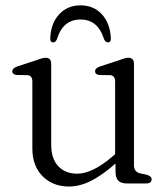

<svg xmlns="http://www.w3.org/2000/svg" viewBox="-20 -686 628 718"><path d="M101 -131V-381Q101 -403.5 82.5 -405L42.5 -405.5Q26 -407.5 26 -419.5Q26 -431 44.5 -437.5L113.5 -460Q125.5 -464.5 134.5 -467.2Q143.5 -470 150 -470Q171.5 -470 171.5 -447V-145.5Q171.5 -92 198.2 -64.2Q225 -36.5 268.5 -36.5Q297 -36.5 330 -52.5Q363 -68.5 402 -102L410.5 -109.5V-381Q410.5 -403.5 392 -405L351.5 -405.5Q335.5 -407.5 335.5 -419.5Q335.5 -431 354 -437.5L423 -460Q434.5 -464.5 443.8 -467.2Q453 -470 459.5 -470Q481 -470 481 -447V-67.5Q481 -43 505 -37.5L529 -32.5Q547 -27 547 -15.5Q547 0 526.5 0H454Q432.5 0 422.2 -10.5Q412 -21 412 -45.5V-74.5Q361.5 -30 319.5 -9.2Q277.5 11.5 238 11.5Q177.5 11.5 139.2 -27Q101 -65.5 101 -131ZM281 -613Q249 -613 227 -595.5Q205 -578 192.5 -538.5Q187.5 -527.5 179 -527.5Q167 -527.5 168 -544Q170.5 -599.5 201.5 -632.8Q232.5 -666 281 -666Q330 -666 360.8 -632.8Q391.5 -599.5 394.5 -544Q395.5 -527.5 383 -527.5Q375 -527.5 369.5 -538.5Q357 -577.5 335.2 -595.2Q313.5 -613 281 -613Z"/></svg>

Font: Fraunces 9pt S050 Light
Style: Regular
Weight: 300
Version: Version 1.000; ttfautohint (v1.8.3)